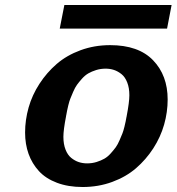

<svg xmlns="http://www.w3.org/2000/svg" viewBox="-20 -728 705 766"><path d="M646.5 -613.8H218.3L236.8 -708H664.6ZM232.9 -182.1Q232.9 -152.8 241.5 -131.1Q250 -109.4 264.4 -97.9Q278.8 -86.4 294.4 -81.3Q310.1 -76.2 327.6 -76.2Q347.7 -76.2 365.5 -81.8Q383.3 -87.4 396.5 -95Q409.7 -102.5 421.9 -116.2Q434.1 -129.9 441.9 -140.6Q449.7 -151.4 457.3 -169.2Q464.8 -187 468.5 -196Q472.2 -205.1 476.6 -222.9Q481 -240.7 481.4 -244.1Q481.9 -247.6 484.4 -260.3Q484.9 -262.2 485.1 -263.2Q485.4 -264.2 485.4 -265.1Q496.1 -320.8 496.1 -348.1Q496.1 -377.4 487.5 -399.2Q479 -420.9 464.6 -432.4Q450.2 -443.8 434.6 -449Q418.9 -454.1 401.4 -454.1Q381.3 -454.1 363.5 -448.5Q345.7 -442.9 332.5 -435.3Q319.3 -427.7 307.1 -414.1Q294.9 -400.4 287.1 -389.6Q279.3 -378.9 271.7 -361.1Q264.2 -343.3 260.5 -334.2Q256.8 -325.2 252.4 -307.4Q248 -289.6 247.6 -286.1Q247.1 -282.7 244.6 -270Q244.1 -268.1 243.9 -267.1Q243.7 -266.1 243.7 -265.1Q232.9 -209.5 232.9 -182.1ZM80.1 -199.2Q80.1 -249.5 94.2 -299.3Q108.4 -349.1 137.5 -393.8Q166.5 -438.5 206.3 -472.9Q246.1 -507.3 301.3 -527.6Q356.4 -547.9 419.4 -547.9Q532.7 -547.9 590.8 -487.5Q648.9 -427.2 648.9 -331.1Q648.9 -280.8 634.8 -231Q620.6 -181.2 591.6 -136.2Q562.5 -91.3 522.7 -56.9Q482.9 -22.5 427.7 -2.2Q372.6 18.1 309.6 18.1Q252 18.1 207.3 1.2Q162.6 -15.6 135.3 -45.4Q107.9 -75.2 94 -114Q80.1 -152.8 80.1 -199.2Z"/></svg>

Font: Aurulent Sans
Style: BoldItalic
Weight: 700
Italic angle: -11°
Version: Version 2007.05.04